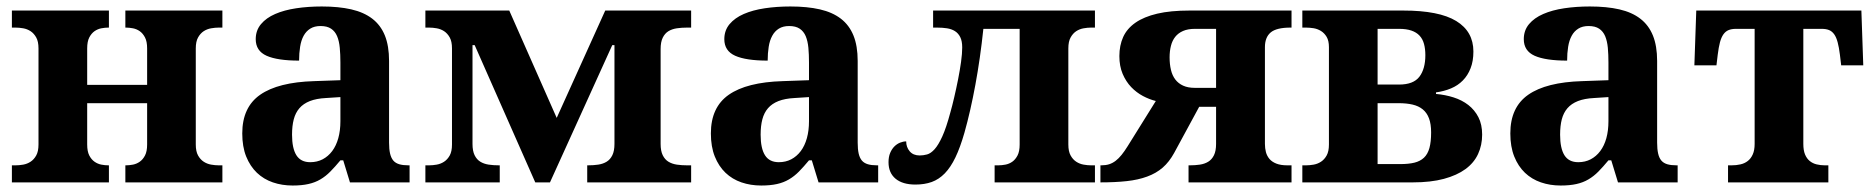

<svg xmlns="http://www.w3.org/2000/svg" viewBox="-20 -569 5853 599"><path d="M590.8 -118.2Q590.8 -96.7 597.9 -84Q605 -71.3 615.5 -64.5Q626 -57.6 638.7 -55.4Q651.4 -53.2 662.1 -53.2H673.8V0H371.1V-53.2H373Q383.3 -53.2 394.8 -55.4Q406.2 -57.6 416 -64.5Q425.8 -71.3 432.4 -84Q439 -96.7 439 -118.2V-247.1H252V-118.2Q252 -96.7 258.5 -84Q265.1 -71.3 274.9 -64.5Q284.7 -57.6 296.1 -55.4Q307.6 -53.2 317.9 -53.2H319.8V0H17.1V-53.2H28.8Q40 -53.2 52.5 -55.4Q64.9 -57.6 75.4 -64.5Q85.9 -71.3 93 -84Q100.1 -96.7 100.1 -118.2V-418Q100.1 -439.5 93 -452.1Q85.9 -464.8 75.4 -471.7Q64.9 -478.5 52.5 -480.7Q40 -482.9 28.8 -482.9H17.1V-536.1H319.8V-482.9H317.9Q307.6 -482.9 296.1 -480.7Q284.7 -478.5 274.9 -471.7Q265.1 -464.8 258.5 -452.1Q252 -439.5 252 -418V-304.2H439V-418Q439 -439.5 432.4 -452.1Q425.8 -464.8 416 -471.7Q406.2 -478.5 394.8 -480.7Q383.3 -482.9 373 -482.9H371.1V-536.1H673.8V-482.9H662.1Q651.4 -482.9 638.7 -480.7Q626 -478.5 615.5 -471.7Q605 -464.8 597.9 -452.1Q590.8 -439.5 590.8 -418Z M891.1 -148.9Q891.1 -106 904.8 -84.5Q918.5 -63 947.8 -63Q969.2 -63 986.6 -72Q1003.9 -81.1 1016.4 -97.7Q1028.8 -114.3 1035.4 -137.9Q1042 -161.6 1042 -190.9V-266.1L997.1 -263.2Q967.3 -261.7 946.8 -253.7Q926.3 -245.6 914.1 -231.4Q901.9 -217.3 896.5 -196.8Q891.1 -176.3 891.1 -148.9ZM980 -487.8Q960.9 -487.8 948 -479.7Q935.1 -471.7 927.2 -457.3Q919.4 -442.9 916.3 -423.1Q913.1 -403.3 913.1 -379.9Q845.7 -379.9 811.8 -395Q777.8 -410.2 777.8 -446.8Q777.8 -474.1 794.2 -493.7Q810.5 -513.2 838.6 -525.4Q866.7 -537.6 904.1 -543.2Q941.4 -548.8 983.9 -548.8Q1036.6 -548.8 1075.9 -539.8Q1115.2 -530.8 1141.4 -510.7Q1167.5 -490.7 1180.7 -458.3Q1193.8 -425.8 1193.8 -378.9V-124Q1193.8 -103.5 1197 -89.8Q1200.2 -76.2 1207 -68.1Q1213.9 -60.1 1225.6 -56.6Q1237.3 -53.2 1253.9 -53.2H1257.8V0H1071.8L1050.8 -68.8H1042Q1025.4 -48.8 1010.7 -33.9Q996.1 -19 979.5 -9.3Q962.9 0.5 942.1 5.1Q921.4 9.8 893.1 9.8Q859.9 9.8 831.3 0Q802.7 -9.8 781.5 -30Q760.3 -50.3 748 -80.8Q735.8 -111.3 735.8 -152.8Q735.8 -234.4 791.7 -273.4Q847.7 -312.5 960 -315.9L1042 -318.8V-374Q1042 -398.9 1040 -419.9Q1038.1 -440.9 1031.7 -456.1Q1025.4 -471.2 1012.9 -479.5Q1000.5 -487.8 980 -487.8Z M1307.1 0V-53.2H1318.8Q1330.1 -53.2 1342.5 -55.4Q1355 -57.6 1365.5 -64.5Q1376 -71.3 1383.1 -84Q1390.1 -96.7 1390.1 -118.2V-418Q1390.1 -439.5 1383.1 -452.1Q1376 -464.8 1365.5 -471.7Q1355 -478.5 1342.5 -480.7Q1330.1 -482.9 1318.8 -482.9H1307.1V-536.1H1568.8L1716.8 -201.2L1868.2 -536.1H2136.2V-482.9H2123Q2106.4 -482.9 2091.6 -480.7Q2076.7 -478.5 2065.4 -471.7Q2054.2 -464.8 2047.6 -451.4Q2041 -438 2041 -416V-120.1Q2041 -98.1 2047.6 -84.7Q2054.2 -71.3 2065.4 -64.5Q2076.7 -57.6 2091.6 -55.4Q2106.4 -53.2 2123 -53.2H2136.2V0H1812V-53.2H1814.9Q1831.5 -53.2 1846.4 -55.4Q1861.3 -57.6 1872.6 -64.5Q1883.8 -71.3 1890.4 -84.7Q1897 -98.1 1897 -120.1V-428.2H1890.1L1695.8 0H1649.9L1460.9 -428.2H1454.1V-120.1Q1454.1 -98.1 1460.7 -84.7Q1467.3 -71.3 1478.5 -64.5Q1489.7 -57.6 1504.6 -55.4Q1519.5 -53.2 1536.1 -53.2H1539.1V0Z M2353 -148.9Q2353 -106 2366.7 -84.5Q2380.4 -63 2409.7 -63Q2431.2 -63 2448.5 -72Q2465.8 -81.1 2478.3 -97.7Q2490.7 -114.3 2497.3 -137.9Q2503.9 -161.6 2503.9 -190.9V-266.1L2459 -263.2Q2429.2 -261.7 2408.7 -253.7Q2388.2 -245.6 2376 -231.4Q2363.8 -217.3 2358.4 -196.8Q2353 -176.3 2353 -148.9ZM2441.9 -487.8Q2422.9 -487.8 2409.9 -479.7Q2397 -471.7 2389.2 -457.3Q2381.3 -442.9 2378.2 -423.1Q2375 -403.3 2375 -379.9Q2307.6 -379.9 2273.7 -395Q2239.7 -410.2 2239.7 -446.8Q2239.7 -474.1 2256.1 -493.7Q2272.5 -513.2 2300.5 -525.4Q2328.6 -537.6 2366 -543.2Q2403.3 -548.8 2445.8 -548.8Q2498.5 -548.8 2537.8 -539.8Q2577.1 -530.8 2603.3 -510.7Q2629.4 -490.7 2642.6 -458.3Q2655.8 -425.8 2655.8 -378.9V-124Q2655.8 -103.5 2658.9 -89.8Q2662.1 -76.2 2668.9 -68.1Q2675.8 -60.1 2687.5 -56.6Q2699.2 -53.2 2715.8 -53.2H2719.7V0H2533.7L2512.7 -68.8H2503.9Q2487.3 -48.8 2472.7 -33.9Q2458 -19 2441.4 -9.3Q2424.8 0.5 2404.1 5.1Q2383.3 9.8 2355 9.8Q2321.8 9.8 2293.2 0Q2264.6 -9.8 2243.4 -30Q2222.2 -50.3 2210 -80.8Q2197.8 -111.3 2197.8 -152.8Q2197.8 -234.4 2253.7 -273.4Q2309.6 -312.5 2421.9 -315.9L2503.9 -318.8V-374Q2503.9 -398.9 2502 -419.9Q2500 -440.9 2493.7 -456.1Q2487.3 -471.2 2474.9 -479.5Q2462.4 -487.8 2441.9 -487.8Z M2981.9 -420.9Q2981.9 -440.9 2975.8 -453.1Q2969.7 -465.3 2959.2 -471.9Q2948.7 -478.5 2934.6 -480.7Q2920.4 -482.9 2903.8 -482.9H2891.1V-536.1H3396V-482.9H3383.8Q3373 -482.9 3360.6 -480.7Q3348.1 -478.5 3337.6 -471.7Q3327.1 -464.8 3320.1 -452.1Q3313 -439.5 3313 -418V-118.2Q3313 -96.7 3320.1 -84Q3327.1 -71.3 3337.6 -64.5Q3348.1 -57.6 3360.6 -55.4Q3373 -53.2 3383.8 -53.2H3396V0H3083V-53.2H3094.7Q3105 -53.2 3116.7 -55.4Q3128.4 -57.6 3138.2 -64.5Q3147.9 -71.3 3154.5 -84Q3161.1 -96.7 3161.1 -118.2V-479H3047.9Q3038.1 -386.2 3022.9 -304.2Q3007.8 -222.2 2988.8 -154.8Q2975.6 -108.9 2960.7 -77.9Q2945.8 -46.9 2927.5 -28.1Q2909.2 -9.3 2886.7 -1.2Q2864.3 6.8 2835.9 6.8Q2795.9 6.8 2773.9 -11.5Q2752 -29.8 2752 -63Q2752 -79.6 2757.1 -91.8Q2762.2 -104 2770.3 -112.1Q2778.3 -120.1 2788.1 -124Q2797.9 -127.9 2807.1 -127.9Q2807.1 -109.9 2818.1 -96.9Q2829.1 -84 2849.1 -84Q2860.8 -84 2872.3 -87.2Q2883.8 -90.3 2895.8 -103.5Q2907.7 -116.7 2919.9 -143.6Q2932.1 -170.4 2944.8 -217.8Q2950.7 -238.3 2957 -265.6Q2963.4 -293 2969 -321.3Q2974.6 -349.6 2978.3 -376Q2981.9 -402.3 2981.9 -420.9Z M3708 -479Q3686 -479 3670.9 -472.4Q3655.8 -465.8 3646.5 -454.1Q3637.2 -442.4 3633.1 -426Q3628.9 -409.7 3628.9 -390.1Q3628.9 -368.7 3633.1 -351.1Q3637.2 -333.5 3646.7 -321Q3656.2 -308.6 3671.1 -301.8Q3686 -294.9 3708 -294.9H3773.9V-479ZM3643.1 -91.8Q3627.9 -64 3607.4 -46.1Q3586.9 -28.3 3558.8 -18.1Q3530.8 -7.8 3494.9 -3.9Q3459 0 3413.1 0V-53.2H3416Q3429.7 -53.2 3440.4 -56.6Q3451.2 -60.1 3460.7 -67.4Q3470.2 -74.7 3479.2 -85.9Q3488.3 -97.2 3498 -112.8L3585.9 -253.9Q3565.9 -258.8 3545.7 -269.5Q3525.4 -280.3 3509 -297.4Q3492.7 -314.5 3482.4 -338.6Q3472.2 -362.8 3472.2 -394Q3472.2 -427.2 3484.1 -453.6Q3496.1 -480 3522.5 -498.3Q3548.8 -516.6 3590.3 -526.4Q3631.8 -536.1 3690.9 -536.1H4009.3V-482.9H4005.9Q3962.4 -482.9 3944.3 -467.8Q3926.3 -452.6 3926.3 -421.9V-120.1Q3926.3 -106.4 3929.4 -94.5Q3932.6 -82.5 3940.4 -73.2Q3948.2 -64 3961.9 -58.6Q3975.6 -53.2 3996.1 -53.2H4009.3V0H3688V-53.2H3691.9Q3708.5 -53.2 3723.4 -55.4Q3738.3 -57.6 3749.5 -64.5Q3760.7 -71.3 3767.3 -84.7Q3773.9 -98.1 3773.9 -120.1V-235.8H3721.2Z M4043 -53.2H4054.7Q4065.9 -53.2 4078.4 -55.4Q4090.8 -57.6 4101.3 -64.5Q4111.8 -71.3 4118.9 -84Q4126 -96.7 4126 -118.2V-421.9Q4126 -441.9 4118.9 -453.9Q4111.8 -465.8 4101.1 -472.4Q4090.3 -479 4077.9 -481Q4065.4 -482.9 4054.7 -482.9H4043V-536.1H4357.9Q4469.7 -536.1 4523.2 -503.4Q4576.7 -470.7 4576.7 -408.2Q4576.7 -378.4 4567.9 -356Q4559.1 -333.5 4543.7 -317.9Q4528.3 -302.2 4506.8 -293.2Q4485.4 -284.2 4460 -280.8V-275.9Q4488.8 -273.4 4514.9 -265.1Q4541 -256.8 4560.8 -241.5Q4580.6 -226.1 4592.3 -203.4Q4604 -180.7 4604 -148.9Q4604 -116.2 4591.3 -88.6Q4578.6 -61 4552 -41.5Q4525.4 -22 4484.6 -11Q4443.8 0 4387.7 0H4043ZM4349.1 -57.1Q4374.5 -57.1 4392.6 -61.5Q4410.6 -65.9 4422.4 -76.9Q4434.1 -87.9 4439.5 -107.2Q4444.8 -126.5 4444.8 -155.8Q4444.8 -182.1 4438.2 -199.7Q4431.6 -217.3 4418.7 -227.8Q4405.8 -238.3 4387 -242.7Q4368.2 -247.1 4343.8 -247.1H4277.8V-57.1ZM4426.8 -397Q4426.8 -416.5 4422.6 -431.9Q4418.5 -447.3 4408.7 -457.8Q4398.9 -468.3 4383.3 -473.6Q4367.7 -479 4344.7 -479H4277.8V-305.2H4344.7Q4389.6 -305.2 4408.2 -329.6Q4426.8 -354 4426.8 -397Z M4847.2 -148.9Q4847.2 -106 4860.8 -84.5Q4874.5 -63 4903.8 -63Q4925.3 -63 4942.6 -72Q4960 -81.1 4972.4 -97.7Q4984.9 -114.3 4991.5 -137.9Q4998 -161.6 4998 -190.9V-266.1L4953.1 -263.2Q4923.3 -261.7 4902.8 -253.7Q4882.3 -245.6 4870.1 -231.4Q4857.9 -217.3 4852.5 -196.8Q4847.2 -176.3 4847.2 -148.9ZM4936 -487.8Q4917 -487.8 4904.1 -479.7Q4891.1 -471.7 4883.3 -457.3Q4875.5 -442.9 4872.3 -423.1Q4869.1 -403.3 4869.1 -379.9Q4801.8 -379.9 4767.8 -395Q4733.9 -410.2 4733.9 -446.8Q4733.9 -474.1 4750.2 -493.7Q4766.6 -513.2 4794.7 -525.4Q4822.8 -537.6 4860.1 -543.2Q4897.5 -548.8 4939.9 -548.8Q4992.7 -548.8 5032 -539.8Q5071.3 -530.8 5097.4 -510.7Q5123.5 -490.7 5136.7 -458.3Q5149.9 -425.8 5149.9 -378.9V-124Q5149.9 -103.5 5153.1 -89.8Q5156.2 -76.2 5163.1 -68.1Q5169.9 -60.1 5181.6 -56.6Q5193.4 -53.2 5210 -53.2H5213.9V0H5027.8L5006.8 -68.8H4998Q4981.4 -48.8 4966.8 -33.9Q4952.1 -19 4935.5 -9.3Q4918.9 0.5 4898.2 5.1Q4877.4 9.8 4849.1 9.8Q4815.9 9.8 4787.4 0Q4758.8 -9.8 4737.5 -30Q4716.3 -50.3 4704.1 -80.8Q4691.9 -111.3 4691.9 -152.8Q4691.9 -234.4 4747.8 -273.4Q4803.7 -312.5 4916 -315.9L4998 -318.8V-374Q4998 -398.9 4996.1 -419.9Q4994.1 -440.9 4987.8 -456.1Q4981.4 -471.2 4969 -479.5Q4956.5 -487.8 4936 -487.8Z M5787.1 -536.1 5793 -365.2H5724.1L5720.2 -397.9Q5717.3 -421.4 5713.1 -437Q5709 -452.6 5702.4 -461.9Q5695.8 -471.2 5686.5 -475.1Q5677.2 -479 5663.1 -479H5606V-120.1Q5606 -100.1 5611.3 -87.2Q5616.7 -74.2 5626 -66.7Q5635.3 -59.1 5647.5 -56.2Q5659.7 -53.2 5672.9 -53.2H5684.1V0H5371.1V-53.2H5382.3Q5397 -53.2 5409.9 -56.2Q5422.9 -59.1 5432.6 -66.7Q5442.4 -74.2 5448.2 -87.2Q5454.1 -100.1 5454.1 -120.1V-479H5396Q5382.3 -479 5372.8 -475.1Q5363.3 -471.2 5356.7 -461.9Q5350.1 -452.6 5345.9 -437Q5341.8 -421.4 5338.9 -397.9L5335 -365.2H5266.1L5272 -536.1Z"/></svg>

Font: Droid Serif
Style: Bold
Weight: 700
Designer: Monotype Design team
Foundry: Monotype Imaging Inc.
Version: Version 1.03